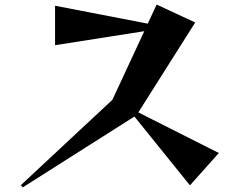

<svg xmlns="http://www.w3.org/2000/svg" viewBox="-20 -765 1040 837"><path d="M566 -257 79 52 71 42 470 -330 609 -629 220 -568V-740L624 -662L663 -745L831 -667L583 -275L934 -98L808 43Z"/></svg>

Font: Reggae One
Style: Regular
Weight: 400
Designer: Fontworks Inc.
Foundry: Fontworks Inc.
Version: Version 1.100